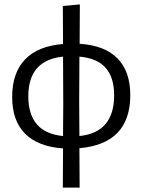

<svg xmlns="http://www.w3.org/2000/svg" viewBox="-20 -663 644 868"><path d="M264 185 265 8Q152 0 93.5 -58.5Q35 -117 35 -225Q35 -333 93 -394Q151 -455 265 -464L264 -636L341 -643L340 -465Q453 -458 511 -399Q569 -340 569 -233Q569 -13 339 7L340 185ZM338 -202 339 -48Q496 -64 496 -232Q496 -313 457.5 -356.5Q419 -400 339 -407ZM108 -228Q108 -63 265 -48L266 -194L265 -407Q108 -391 108 -228Z"/></svg>

Font: Alegreya Sans SC
Style: Regular
Weight: 400
Designer: Juan Pablo del Peral
Foundry: Huerta Tipografica
Version: Version 2.007